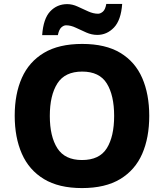

<svg xmlns="http://www.w3.org/2000/svg" viewBox="-20 -949 836 979"><path d="M741 -358Q741 -247 705 -164.5Q669 -82 593 -36Q517 10 398 10Q280 10 204 -36Q128 -82 91.5 -165Q55 -248 55 -359Q55 -470 91.5 -552Q128 -634 204 -679.5Q280 -725 399 -725Q518 -725 593.5 -679.5Q669 -634 705 -551.5Q741 -469 741 -358ZM234 -358Q234 -253 272.5 -193Q311 -133 398 -133Q487 -133 524.5 -193Q562 -253 562 -358Q562 -463 524.5 -523.5Q487 -584 399 -584Q311 -584 272.5 -523.5Q234 -463 234 -358ZM195 -770Q201 -854 236 -891Q271 -928 323 -928Q349 -928 376 -915.5Q403 -903 429.5 -891Q456 -879 480 -879Q492 -879 504.5 -889.5Q517 -900 522 -929H603Q597 -846 561 -808.5Q525 -771 476 -771Q448 -771 420.5 -783Q393 -795 367 -807.5Q341 -820 317 -820Q305 -820 293 -809.5Q281 -799 275 -770Z"/></svg>

Font: Noto Sans Bengali ExtraBold
Style: Regular
Weight: 800
Designer: Jelle Bosma - Monotype Design Team
Foundry: Monotype Imaging Inc.
Version: Version 2.003; ttfautohint (v1.8.4.7-5d5b)